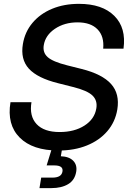

<svg xmlns="http://www.w3.org/2000/svg" viewBox="-20 -759 667 983"><path d="M279.3 11.7Q147 11.7 80.8 -54.7Q14.6 -121.1 33.7 -235.8H141.1Q129.4 -164.1 167.5 -123.5Q205.6 -83 285.2 -83Q360.8 -83 412.4 -116Q463.9 -148.9 473.1 -203.6Q480 -244.1 453.6 -269.8Q427.2 -295.4 354.5 -313.5L277.3 -333Q171.4 -359.4 127.7 -407.5Q84 -455.6 97.2 -533.7Q107.4 -595.7 146.5 -642.1Q185.5 -688.5 246.6 -713.9Q307.6 -739.3 384.3 -739.3Q503.9 -739.3 565.4 -677.7Q627 -616.2 612.3 -509.8H508.3Q514.2 -572.8 479.5 -608.6Q444.8 -644.5 377 -644.5Q310.1 -644.5 261.2 -611.6Q212.4 -578.6 204.1 -527.8Q197.8 -489.7 224.4 -466.3Q251 -442.9 322.8 -424.8L398.4 -405.8Q503.4 -379.4 548.6 -329.1Q593.8 -278.8 580.6 -198.2Q569.8 -134.3 529.3 -87.2Q488.8 -40 424.8 -14.2Q360.8 11.7 279.3 11.7ZM182.1 204.1 190.9 150.4H248Q294.9 150.4 299.8 119.1Q305.2 87.9 258.3 87.9H218.8L252.9 -22.9H302.2L298.3 0L291.5 41Q334 42.5 355 64.2Q376 85.9 370.1 120.6Q362.8 163.6 328.9 183.8Q294.9 204.1 242.7 204.1Z"/></svg>

Font: Inter Display Medium
Style: Italic
Weight: 500
Italic angle: -9.39999°
Designer: Rasmus Andersson
Foundry: rsms
Version: Version 4.000;git-a52131595